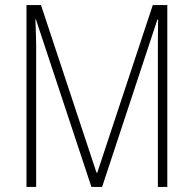

<svg xmlns="http://www.w3.org/2000/svg" viewBox="-20 -734 761 754"><path d="M339 0H381L598 -657H601C600 -603 600 -574 600 -556V0H637V-714H580L362 -56H359L141 -714H84V0H122V-557C122 -577 121 -604 119 -658H121Z"/></svg>

Font: Noto Sans Thai Looped Condensed ExtraLight
Style: Regular
Weight: 200
Width: 3
Designer: Sasikarn Vongin, Ben Mitchell
Foundry: The Fontpad Ltd
Version: Version 1.001